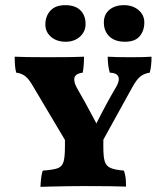

<svg xmlns="http://www.w3.org/2000/svg" viewBox="-20 -722 645 745"><path d="M568 -502Q568 -465 561 -440Q540 -437 525 -425.5Q510 -414 492 -381L381 -180V-151Q381 -113 386.5 -95.5Q392 -78 408.5 -70.5Q425 -63 461 -60Q466 -44 467.5 -31.5Q469 -19 469 2Q422 0 304 0Q252 0 172 2L137 3Q139 -42 146 -60Q188 -63 204.5 -69.5Q221 -76 226.5 -94Q232 -112 232 -154V-179L103 -396Q89 -419 75 -428.5Q61 -438 43 -440Q37 -460 37 -502Q73 -500 168 -500Q273 -500 306 -502Q306 -468 301 -440Q268 -436 268 -414Q268 -399 280 -378Q310 -327 354 -243Q393 -321 431 -385Q441 -403 441 -415Q441 -439 406 -440Q398 -467 398 -502Q427 -500 488 -500Q542 -500 568 -502ZM156 -627Q156 -659 175.5 -680.5Q195 -702 233 -702Q272 -702 292 -682Q312 -662 312 -629Q312 -599 290 -579.5Q268 -560 235 -560Q200 -560 178 -579Q156 -598 156 -627ZM383 -635Q383 -666 404.5 -684Q426 -702 461 -702Q495 -702 517.5 -683Q540 -664 540 -635Q540 -603 522 -581.5Q504 -560 465 -560Q426 -560 404.5 -580.5Q383 -601 383 -635Z"/></svg>

Font: Vollkorn SC
Style: Bold
Weight: 700
Designer: Friedrich Althausen
Foundry: Friedrich Althausen
Version: Version 4.015